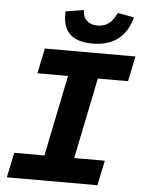

<svg xmlns="http://www.w3.org/2000/svg" viewBox="-58 -904 716 950"><g transform="rotate(5 300.0 -429.0)"><path d="M12 0 38 -124H188L270 -526H118L144 -651H594L568 -526H418L336 -124H488L462 0ZM376 -696Q325 -696 291.5 -712Q258 -728 242.5 -761Q227 -794 230 -843L320 -858Q320 -824 340 -805.5Q360 -787 393 -787Q427 -787 450.5 -805.5Q474 -824 488 -858L570 -843Q557 -794 531 -761.5Q505 -729 466.5 -712.5Q428 -696 376 -696Z"/></g></svg>

Font: Source Code Pro ExtraLight ExtraBold
Style: Italic
Weight: 800
Italic angle: -11°
Monospace: yes
Version: Version 1.016;hotconv 1.0.116;makeotfexe 2.5.65601